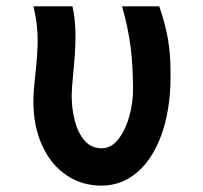

<svg xmlns="http://www.w3.org/2000/svg" viewBox="-20 -573 640 604"><path d="M85 -255Q85 -285 91.5 -341.5Q98.5 -407.5 98.5 -445Q98.5 -502.5 85 -553H208Q217.5 -511.5 217.5 -456.5Q217.5 -413.5 210 -338.5Q205.5 -291.5 205.5 -272.5Q205.5 -232 215 -194.2Q224.5 -156.5 245.5 -131.5Q266.5 -106.5 300 -106.5Q330.5 -106.5 353 -136Q375.5 -165.5 387 -208.2Q398.5 -251 398.5 -290Q398.5 -365 390.8 -425.8Q383 -486.5 364 -553H481Q499.5 -499.5 508 -452Q516.5 -404.5 516.5 -344Q516.5 -312.5 515.5 -295.5Q510.5 -203.5 482.2 -134.2Q454 -65 406.8 -27Q359.5 11 299 11Q238 11 189.2 -21.8Q140.5 -54.5 112.8 -115Q85 -175.5 85 -255Z"/></svg>

Font: JuliaMono ExtraBold
Style: Regular
Weight: 800
Monospace: yes
Designer: cormullion
Foundry: corm
Version: Version 0.055; ttfautohint (v1.8.4)